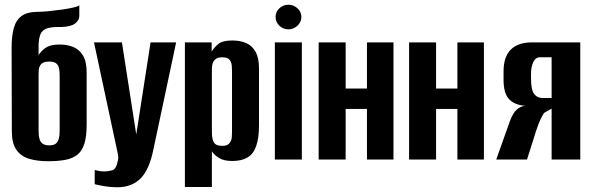

<svg xmlns="http://www.w3.org/2000/svg" viewBox="-20 -674 2504 811"><path d="M183 7Q137 7 102.5 -3.5Q68 -14 49 -41.5Q30 -69 30 -118L29 -471Q29 -522 38.5 -556Q48 -590 72 -607Q96 -624 139 -624Q159 -624 188 -627Q217 -630 245 -634Q273 -638 293 -643Q313 -648 315 -652V-606Q315 -589 297.5 -575Q280 -561 239 -560H227Q191 -560 173.5 -552Q156 -544 150 -527Q144 -510 143 -486V-441Q152 -457 172 -471.5Q192 -486 231 -486Q264 -486 289.5 -475.5Q315 -465 330.5 -439.5Q346 -414 346 -367V-148Q346 -98 336.5 -67.5Q327 -37 307.5 -21Q288 -5 257 1Q226 7 183 7ZM188 -60Q207 -60 216 -67.5Q225 -75 228.5 -88.5Q232 -102 232 -120V-356Q232 -374 229 -387Q226 -400 216.5 -407Q207 -414 188 -414Q173 -414 164 -410Q155 -406 150 -398Q145 -390 144 -381Q143 -372 143 -362V-120Q143 -102 146.5 -88.5Q150 -75 159.5 -67.5Q169 -60 188 -60Z M475 117Q447 117 421 112.5Q395 108 380 104V44Q386 46 397.5 48Q409 50 422 50Q435 50 451.5 46Q468 42 474 20Q476 11 478.5 1Q481 -9 478 -23L377 -495H495L555 -109H556L616 -495H724L628 -43Q611 42 574 79.5Q537 117 475 117Z M761 116V-495H874V-456Q884 -473 902 -488Q920 -503 961 -503Q996 -503 1021 -491.5Q1046 -480 1060 -454.5Q1074 -429 1074 -385V-145Q1074 -90 1062 -56.5Q1050 -23 1025 -8.5Q1000 6 961 6Q926 6 905.5 -6.5Q885 -19 875 -35V116ZM918 -58Q933 -58 941 -62.5Q949 -67 953.5 -75Q958 -83 959 -93.5Q960 -104 960 -117V-373Q960 -386 959 -397Q958 -408 953.5 -416Q949 -424 941 -428Q933 -432 918 -432Q904 -432 895.5 -427.5Q887 -423 882.5 -415.5Q878 -408 876.5 -399Q875 -390 875 -383V-114Q875 -97 878.5 -84Q882 -71 891 -64.5Q900 -58 918 -58Z M1141 0V-495H1255V0ZM1198 -550Q1176 -550 1160 -565.5Q1144 -581 1144 -602Q1144 -624 1160 -639Q1176 -654 1198 -654Q1220 -654 1236.5 -639Q1253 -624 1253 -602Q1253 -581 1236.5 -565.5Q1220 -550 1198 -550Z M1326 0V-495H1440V-300H1530V-495H1642V0H1530V-214H1440V0Z M1708 0V-495H1822V-300H1912V-495H2024V0H1912V-214H1822V0Z M2076 0 2134 -163Q2147 -197 2162.5 -211Q2178 -225 2198 -227Q2152 -231 2129.5 -256Q2107 -281 2107 -337V-372Q2107 -434 2137.5 -464.5Q2168 -495 2227 -495H2431V0H2310V-215L2278 -197Q2264 -175 2253.5 -147Q2243 -119 2233 -85L2206 0ZM2272 -260H2310V-432H2260Q2242 -432 2232.5 -411.5Q2223 -391 2223 -364V-343Q2223 -295 2236 -277.5Q2249 -260 2272 -260Z"/></svg>

Font: Alumni Sans
Style: Bold
Weight: 700
Designer: Robert E. Leuschke
Foundry: Robert E. Leuschke
Version: Version 1.018